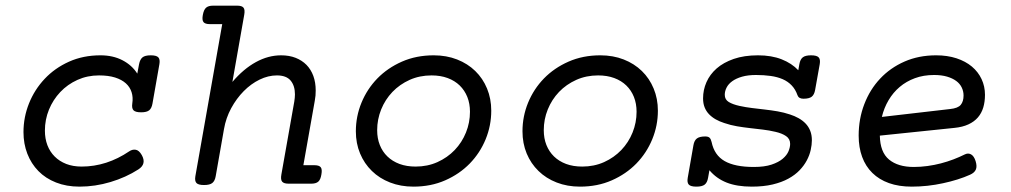

<svg xmlns="http://www.w3.org/2000/svg" viewBox="-20 -661 3638 691"><path d="M444.8 -116.2Q456.1 -124 468.3 -122.1Q480.5 -120.1 490.2 -103Q508.3 -70.8 478 -51.3Q433.1 -22.5 377.7 -5.9Q322.3 10.7 266.1 10.7Q219.2 10.7 181.6 -4.2Q144 -19 118.2 -45.4Q92.3 -71.8 78.4 -107.7Q64.5 -143.6 64.5 -185.5Q64.5 -239.3 84.5 -289.1Q104.5 -338.9 140.9 -377.4Q177.2 -416 228.3 -439Q279.3 -461.9 341.8 -461.9Q386.7 -461.9 420.9 -444.1Q455.1 -426.3 474.1 -396L480.5 -430.2Q483.9 -447.3 492.9 -454.6Q502 -461.9 522.5 -461.9Q543 -461.9 549.8 -454.6Q556.6 -447.3 553.7 -430.2L528.8 -288.6Q525.9 -271.5 517.1 -264.2Q508.3 -256.8 487.8 -256.8Q467.3 -256.8 460.4 -264.2Q453.6 -271.5 456.1 -288.6Q459.5 -310.5 453.6 -329.1Q447.8 -347.7 432.9 -361.1Q418 -374.5 394 -382.1Q370.1 -389.6 336.4 -389.6Q294.4 -389.6 258.8 -373.5Q223.1 -357.4 197 -329.8Q170.9 -302.2 156.2 -266.4Q141.6 -230.5 141.6 -190.9Q141.6 -162.1 150.6 -138.4Q159.7 -114.7 176.8 -97.7Q193.8 -80.6 218.3 -71Q242.7 -61.5 273.9 -61.5Q318.8 -61.5 362.1 -75.4Q405.3 -89.4 444.8 -116.2Z M816.4 -366.2Q856.4 -413.1 900.9 -437.5Q945.3 -461.9 991.7 -461.9Q1021 -461.9 1043.9 -452.9Q1066.9 -443.8 1083 -427.5Q1099.1 -411.1 1107.7 -387.7Q1116.2 -364.3 1116.2 -335.4Q1116.2 -326.7 1115.5 -317.1Q1114.7 -307.6 1112.8 -297.9L1071.8 -66.4H1111.8Q1128.4 -66.4 1134.3 -59.1Q1140.1 -51.8 1136.7 -33.2Q1133.8 -14.6 1125.5 -7.3Q1117.2 0 1100.6 0H1018.1Q1001.5 0 995.4 -7.3Q989.3 -14.6 992.7 -33.2L1039.1 -295.4Q1040 -302.2 1040.8 -308.6Q1041.5 -314.9 1041.5 -321.3Q1041.5 -352.5 1025.9 -371.1Q1010.3 -389.6 976.6 -389.6Q945.3 -389.6 914.3 -374.5Q883.3 -359.4 857.2 -333Q831.1 -306.6 812 -271.5Q793 -236.3 786.1 -196.3L756.3 -26.9Q753.4 -9.8 744.1 -2.4Q734.9 4.9 714.4 4.9Q693.8 4.9 687 -2.4Q680.2 -9.8 683.1 -26.9L779.8 -574.2H734.9Q718.3 -574.2 712.4 -581.5Q706.5 -588.9 710 -607.4Q713.4 -626 721.7 -633.3Q730 -640.6 746.6 -640.6H834Q850.6 -640.6 856.4 -633.3Q862.3 -626 858.9 -607.4Z M1260.7 -188.5Q1260.7 -242.2 1281 -291.5Q1301.3 -340.8 1338.1 -378.7Q1375 -416.5 1426.5 -439.2Q1478 -461.9 1541 -461.9Q1586.9 -461.9 1625 -447Q1663.1 -432.1 1690.4 -405.5Q1717.8 -378.9 1732.9 -342.3Q1748 -305.7 1748 -262.7Q1748 -209 1727.8 -159.7Q1707.5 -110.4 1670.7 -72.5Q1633.8 -34.7 1582.3 -12Q1530.8 10.7 1467.8 10.7Q1421.9 10.7 1383.8 -4.2Q1345.7 -19 1318.4 -45.7Q1291 -72.3 1275.9 -108.6Q1260.7 -145 1260.7 -188.5ZM1337.4 -192.4Q1337.4 -163.1 1346.9 -139.2Q1356.4 -115.2 1374.3 -97.9Q1392.1 -80.6 1417.7 -71Q1443.4 -61.5 1475.6 -61.5Q1518.6 -61.5 1554.4 -77.6Q1590.3 -93.8 1616.5 -121.1Q1642.6 -148.4 1657 -184.1Q1671.4 -219.7 1671.4 -258.8Q1671.4 -288.1 1661.9 -312Q1652.3 -335.9 1634.5 -353.3Q1616.7 -370.6 1591.1 -380.1Q1565.4 -389.6 1533.2 -389.6Q1490.2 -389.6 1454.3 -373.5Q1418.5 -357.4 1392.3 -330.1Q1366.2 -302.7 1351.8 -267.1Q1337.4 -231.4 1337.4 -192.4Z M1860.4 -188.5Q1860.4 -242.2 1880.6 -291.5Q1900.9 -340.8 1937.7 -378.7Q1974.6 -416.5 2026.1 -439.2Q2077.6 -461.9 2140.6 -461.9Q2186.5 -461.9 2224.6 -447Q2262.7 -432.1 2290 -405.5Q2317.4 -378.9 2332.5 -342.3Q2347.7 -305.7 2347.7 -262.7Q2347.7 -209 2327.4 -159.7Q2307.1 -110.4 2270.3 -72.5Q2233.4 -34.7 2181.9 -12Q2130.4 10.7 2067.4 10.7Q2021.5 10.7 1983.4 -4.2Q1945.3 -19 1918 -45.7Q1890.6 -72.3 1875.5 -108.6Q1860.4 -145 1860.4 -188.5ZM1937 -192.4Q1937 -163.1 1946.5 -139.2Q1956.1 -115.2 1973.9 -97.9Q1991.7 -80.6 2017.3 -71Q2043 -61.5 2075.2 -61.5Q2118.2 -61.5 2154.1 -77.6Q2189.9 -93.8 2216.1 -121.1Q2242.2 -148.4 2256.6 -184.1Q2271 -219.7 2271 -258.8Q2271 -288.1 2261.5 -312Q2252 -335.9 2234.1 -353.3Q2216.3 -370.6 2190.7 -380.1Q2165 -389.6 2132.8 -389.6Q2089.8 -389.6 2054 -373.5Q2018.1 -357.4 1991.9 -330.1Q1965.8 -302.7 1951.4 -267.1Q1937 -231.4 1937 -192.4Z M2528.3 -21Q2525.4 -3.9 2516.1 3.4Q2506.8 10.7 2486.3 10.7Q2465.8 10.7 2459 3.4Q2452.1 -3.9 2455.1 -21L2475.6 -138.2Q2478.5 -155.3 2488 -162.6Q2497.6 -169.9 2518.1 -169.9Q2528.8 -169.9 2533.7 -165.3Q2538.6 -160.6 2541 -149.9Q2550.8 -102.5 2587.9 -81.3Q2625 -60.1 2692.9 -60.1Q2731.4 -60.1 2756.8 -68.6Q2782.2 -77.1 2797.1 -89.8Q2812 -102.5 2817.9 -116.9Q2823.7 -131.3 2823.7 -143.1Q2823.7 -161.1 2809.1 -171.1Q2794.4 -181.2 2771 -186.5Q2748.5 -191.9 2725.3 -194.6Q2702.1 -197.3 2679 -200Q2655.8 -202.6 2632.6 -206.5Q2609.4 -210.4 2586.4 -218.3Q2569.8 -223.6 2555.9 -231.4Q2542 -239.3 2531.7 -250Q2521.5 -260.7 2515.9 -274.7Q2510.3 -288.6 2510.3 -307.1Q2510.3 -337.4 2522.5 -365.2Q2534.7 -393.1 2559.1 -414.6Q2583.5 -436 2620.8 -449Q2658.2 -461.9 2708 -461.9Q2756.8 -461.9 2793.2 -447.5Q2829.6 -433.1 2853 -408.2L2856.9 -430.2Q2859.9 -447.3 2869.1 -454.6Q2878.4 -461.9 2898.9 -461.9Q2919.4 -461.9 2926.3 -454.6Q2933.1 -447.3 2930.2 -430.2L2913.6 -337.4Q2910.6 -320.3 2901.4 -313Q2892.1 -305.7 2871.6 -305.7Q2854.5 -305.7 2850.1 -318.4Q2842.8 -339.4 2829.3 -353.5Q2815.9 -367.7 2796.9 -376Q2777.8 -384.3 2753.4 -387.7Q2729 -391.1 2700.7 -391.1Q2671.9 -391.1 2650.6 -385Q2629.4 -378.9 2615.5 -368.9Q2601.6 -358.9 2595 -345.9Q2588.4 -333 2588.4 -319.8Q2588.4 -302.7 2602.8 -293.9Q2617.2 -285.2 2641.6 -279.8Q2664.1 -274.9 2686.8 -272.2Q2709.5 -269.5 2732.4 -266.8Q2755.4 -264.2 2778.3 -260.3Q2801.3 -256.3 2823.2 -249Q2839.8 -243.7 2854.2 -235.6Q2868.7 -227.5 2879.4 -216.3Q2890.1 -205.1 2896 -190.2Q2901.9 -175.3 2901.9 -156.2Q2901.9 -140.1 2897.7 -121.3Q2893.6 -102.5 2883.8 -84Q2874 -65.4 2857.7 -48.3Q2841.3 -31.2 2817.4 -18.1Q2793.5 -4.9 2760.7 2.9Q2728 10.7 2685.5 10.7Q2632.3 10.7 2595.2 -3.9Q2558.1 -18.6 2533.2 -48.3Z M3471.2 -32.2Q3450.7 -22.9 3425.8 -15.1Q3400.9 -7.3 3373.8 -1.5Q3346.7 4.4 3318.1 7.6Q3289.6 10.7 3261.2 10.7Q3214.8 10.7 3179.4 -2Q3144 -14.6 3119.6 -38.6Q3095.2 -62.5 3082.8 -96.4Q3070.3 -130.4 3070.3 -172.9Q3070.3 -233.4 3090.6 -286.1Q3110.8 -338.9 3147.5 -377.9Q3184.1 -417 3235.4 -439.5Q3286.6 -461.9 3349.1 -461.9Q3389.6 -461.9 3422.4 -451.2Q3455.1 -440.4 3477.8 -421.4Q3500.5 -402.3 3512.7 -376.2Q3524.9 -350.1 3524.9 -319.8Q3524.9 -294.9 3518.8 -274.4Q3512.7 -253.9 3499.5 -238.5Q3486.3 -223.1 3465.3 -213.4Q3444.3 -203.6 3414.6 -200.7L3146.5 -172.9Q3147.5 -113.3 3179.7 -86.7Q3211.9 -60.1 3268.6 -60.1Q3293 -60.1 3317.9 -63.5Q3342.8 -66.9 3366.2 -73Q3389.6 -79.1 3411.4 -87.4Q3433.1 -95.7 3451.7 -105Q3463.9 -111.3 3474.6 -105.5Q3485.4 -99.6 3491.2 -81.1Q3497.1 -62 3491.9 -50.5Q3486.8 -39.1 3471.2 -32.2ZM3341.8 -391.1Q3303.7 -391.1 3272.7 -379.6Q3241.7 -368.2 3218 -348.1Q3194.3 -328.1 3178 -300.5Q3161.6 -272.9 3153.8 -240.2L3399.4 -268.6Q3427.7 -271.5 3437.7 -283.7Q3447.8 -295.9 3447.8 -317.4Q3447.8 -332.5 3441.2 -346.2Q3434.6 -359.9 3421.4 -369.6Q3408.2 -379.4 3388.2 -385.3Q3368.2 -391.1 3341.8 -391.1Z"/></svg>

Font: Courier Prime
Style: Italic
Weight: 400
Monospace: yes
Designer: Alan Dague-Greene
Foundry: Quote-Unquote Apps
Version: Version 1.202